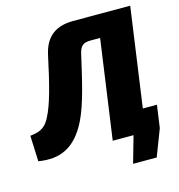

<svg xmlns="http://www.w3.org/2000/svg" viewBox="-162 -796 979 1052"><g transform="rotate(-15 327.5 -269.5)"><path d="M593 -128 672 -690H348C246 -690 189 -642 168 -549C132 -381 105 -277 71 -214C39 -151 -2 -149 -41 -143L-35 3C81 22 173 -11 241 -149C283 -234 312 -364 344 -504C354 -548 370 -562 414 -562H467L388 0H506L463 151H597L655 0L673 -128Z"/></g></svg>

Font: Exo 2 Extra Bold
Style: Italic
Weight: 800
Italic angle: -8°
Designer: Natanael Gama
Version: Version 1.001;PS 001.001;hotconv 1.0.88;makeotf.lib2.5.64775